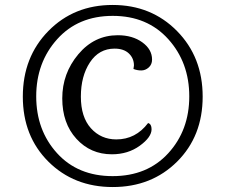

<svg xmlns="http://www.w3.org/2000/svg" viewBox="-20 -745 909 774"><path d="M518 -467 520 -481Q520 -510 499.5 -529.5Q479 -549 442 -549Q379 -549 342.5 -493.5Q306 -438 306 -355.5Q306 -273 346.5 -228Q387 -183 449 -183Q527 -183 577 -249Q591 -245 591 -224Q591 -192 543.5 -157.5Q496 -123 431 -123Q345 -123 288 -185.5Q231 -248 231 -348.5Q231 -449 295.5 -526Q360 -603 455 -603Q514 -603 553.5 -574.5Q593 -546 593 -505Q593 -485 579.5 -473Q566 -461 549.5 -461Q533 -461 518 -467ZM434.5 -681Q295 -681 210.5 -587Q126 -493 126 -356.5Q126 -220 210 -127.5Q294 -35 434 -35Q574 -35 658.5 -127.5Q743 -220 743 -356.5Q743 -493 658.5 -587Q574 -681 434.5 -681ZM434 -725Q590 -725 693.5 -620Q797 -515 797 -355.5Q797 -196 694 -93.5Q591 9 434.5 9Q278 9 175 -93.5Q72 -196 72 -355.5Q72 -515 175 -620Q278 -725 434 -725Z"/></svg>

Font: Laila
Style: Regular
Weight: 400
Designer: Hitesh Malaviya
Foundry: Indian Type Foundry
Version: Version 1.302;PS 1.0;hotconv 1.0.78;makeotf.lib2.5.61930; tt